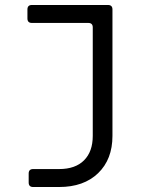

<svg xmlns="http://www.w3.org/2000/svg" viewBox="-20 -570 640 770"><path d="M113 180Q95 180 95 162V126Q95 108 113 108H217Q282 108 317 73Q352 38 352 -25V-460Q352 -478 334 -478H108Q90 -478 90 -496V-532Q90 -550 108 -550H413Q431 -550 431 -532V-25Q431 69 373.5 124.5Q316 180 217 180Z"/></svg>

Font: Pitagon Sans Mono Light
Style: Regular
Weight: 300
Monospace: yes
Designer: Travis Tran
Foundry: Pitagon
Version: Version 1.001; ttfautohint (v1.8.4.7-5d5b);gftools[0.9.26]